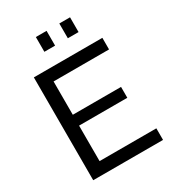

<svg xmlns="http://www.w3.org/2000/svg" viewBox="-215 -1030 1035 1148"><g transform="rotate(-30 302.5 -456.5)"><path d="M567 -80V0H85V-710H558V-630H175V-400H508V-325H175V-80ZM216 -811V-913H290V-811ZM378 -913H452V-811H378Z"/></g></svg>

Font: YasnoRaleway Medium
Style: Regular
Weight: 500
Designer: Matt McInerney, Pablo Impallari, Rodrigo Fuenzalida
Foundry: Matt McInerney, Pablo Impallari, Rodrigo Fuenzalida
Version: Version 4.026